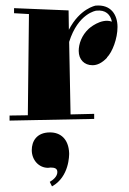

<svg xmlns="http://www.w3.org/2000/svg" viewBox="-20 -416 458 683"><path d="M224 -379 30 -387V-369L83 -366L79 -6L14 -5V13L315 7V-11L231 -9L226 -267C258 -369 322 -378 322 -378C356 -382 373 -364 378 -339C339 -353 296 -314 296 -314C270 -290 260 -259 260 -235C260 -204 280 -184 309 -184C325 -184 342 -191 361 -211H360C380 -231 398 -279 398 -320C398 -363 375 -401 320 -396C320 -396 264 -386 225 -310ZM157 231 165 247C227 213 226 135 226 129C224 78 195 55 158 55C110 55 93 87 93 118C93 153 118 181 151 181C154 181 157 180 160 180C174 180 184 183 184 196C184 212 169 224 157 231Z"/></svg>

Font: Purple Purse
Style: Regular
Weight: 400
Designer: Astigmatic (AOETI)
Foundry: Astigmatic (AOETI)
Version: Version 1.000